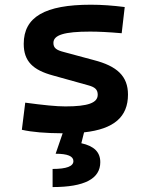

<svg xmlns="http://www.w3.org/2000/svg" viewBox="-20 -547 626 802"><path d="M199.7 234.4C333 234.4 398.9 199.7 398.9 130.4C398.9 88.4 373 63 319.8 51.3L331.1 5.9C456.5 -7.8 514.6 -59.1 514.6 -151.9C514.6 -229 468.8 -271 372.1 -295.9L247.1 -329.6C216.8 -337.4 203.1 -345.7 203.1 -367.7C203.1 -400.9 248.5 -415 356.4 -415C390.1 -415 431.6 -413.1 488.3 -408.2L501 -517.6C450.7 -523.9 405.8 -527.3 359.4 -527.3C167.5 -527.3 79.1 -476.1 79.1 -363.8C79.1 -290.5 118.2 -254.4 200.7 -231.9L349.6 -190.4C376 -183.1 388.2 -173.3 388.2 -151.4C388.2 -117.2 347.7 -102.5 252.9 -102.5C215.3 -102.5 161.6 -107.9 85.4 -118.2L71.3 -4.9C114.7 4.9 168.9 9.3 241.7 9.8L212.4 95.2C262.7 95.2 286.6 105.5 286.6 126C286.6 147.5 258.3 158.7 199.7 158.7Z"/></svg>

Font: Cascadia Code NF SemiBold
Style: Regular
Weight: 600
Monospace: yes
Designer: Aaron Bell
Foundry: Saja Typeworks
Version: Version 2404.023